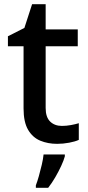

<svg xmlns="http://www.w3.org/2000/svg" viewBox="-20 -680 423 921"><path d="M277 -76Q298 -76 320 -80Q342 -84 358 -89V-9Q341 -1 312 4.5Q283 10 254 10Q210 10 173.5 -5Q137 -20 115 -57Q93 -94 93 -160V-458H18V-506L97 -546L134 -660H199V-539H353V-458H199V-162Q199 -118 220.5 -97Q242 -76 277 -76ZM291 70Q286 89 273.5 116Q261 143 245 170.5Q229 198 211 221H152V209Q159 191 166.5 164.5Q174 138 180.5 110Q187 82 189 61H291Z"/></svg>

Font: Noto Sans Armenian Medium
Style: Regular
Weight: 500
Designer: Monotype Design Team
Foundry: Monotype Imaging Inc.
Version: Version 2.007